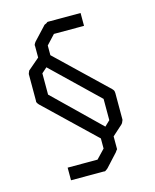

<svg xmlns="http://www.w3.org/2000/svg" viewBox="-111 -735 713 881"><g transform="rotate(-15 246.0 -294.0)"><path d="M332 -126 357 -150V-251L141 -459L116 -437V-336ZM357 -73V-20V-12Q356.5 -11 354.5 -9Q352.5 -7 352 -6Q350 -2 348 0L292 61Q288 65 286 66Q284.5 66.5 282 68.5Q279.5 70.5 279 71Q278 71.5 276 71.5Q275 71.5 273.2 71.2Q271.5 71 271 71H116V11H258L298 -31V-79L64 -303Q60 -307 59 -309Q58.5 -310 57 -312.5Q55.5 -315 55 -316Q54.5 -317 54.5 -319Q54.5 -320 54.8 -321.8Q55 -323.5 55 -324V-450Q55 -452 56.5 -454.5Q58 -457 58 -458Q58.5 -459 59.5 -461.5Q60.5 -464 61 -465Q62 -466 64 -467.5Q66 -469 67 -470L116 -512V-565Q116 -566 115.8 -567.8Q115.5 -569.5 115.5 -570.5Q115.5 -572 116 -573L119 -579Q119.5 -580 121 -582Q122.5 -584 123 -585L180 -646Q182 -649.5 186 -651Q190 -653 193 -654Q193.5 -654 196.2 -656.5Q199 -659 201 -659H357V-598H214L173 -554V-508L407 -284Q411 -280 412 -278Q415 -273.5 415 -271Q416 -268 416 -263V-137Q416 -135 413 -129Q412 -126 410 -122Q409 -120 405 -116Z"/></g></svg>

Font: IBM 3270 Semi-Condensed
Style: Condensed
Weight: 400
Monospace: yes
Version: Version 2.3.1